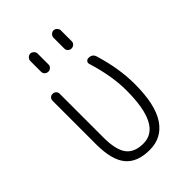

<svg xmlns="http://www.w3.org/2000/svg" viewBox="-218 -831 937 937"><g transform="rotate(-45 250.0 -362.5)"><path d="M250 9.8Q164.1 9.8 124 -39.1Q84 -87.9 84 -195.3V-496.1Q84 -505.9 90.8 -512.7Q97.7 -519.5 107.9 -519.5Q118.2 -519.5 125.5 -512.7Q132.8 -505.9 132.8 -496.1V-193.4Q132.8 -108.4 160.6 -71.3Q188.5 -34.2 250 -34.2Q375 -34.2 375 -276.4Q375 -376 337.9 -496.1Q335 -504.9 340.3 -512.2Q345.7 -519.5 356.4 -519.5Q382.8 -519.5 389.6 -495.1Q425.8 -377 425.8 -269.5Q425.8 -127.9 379.9 -59.1Q334 9.8 250 9.8ZM304.7 -710Q304.7 -719.7 312.5 -727.5Q320.3 -735.4 330.1 -735.4Q339.8 -735.4 347.7 -727.5Q355.5 -719.7 355.5 -710V-634.8Q355.5 -624 347.7 -617.2Q339.8 -610.4 330.1 -610.4Q320.3 -610.4 312.5 -617.2Q304.7 -624 304.7 -634.8ZM144.5 -710Q144.5 -719.7 152.3 -727.5Q160.2 -735.4 169.9 -735.4Q179.7 -735.4 187.5 -727.5Q195.3 -719.7 195.3 -710V-634.8Q195.3 -624 187.5 -617.2Q179.7 -610.4 169.9 -610.4Q160.2 -610.4 152.3 -617.2Q144.5 -624 144.5 -634.8Z"/></g></svg>

Font: Rounded Mgen+ 1m light
Style: Regular
Weight: 200
Designer: [Source Han Sans]
Ryoko NISHIZUKA  (kana & ideographs); Paul D. Hunt (Latin, Greek & Cyrillic); Wenlong ZHANG  (bopomofo
Version: Version 1.059.20150602